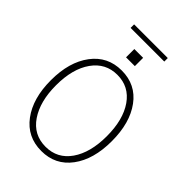

<svg xmlns="http://www.w3.org/2000/svg" viewBox="-286 -1111 1248 1248"><g transform="rotate(45 338.0 -486.5)"><path d="M297.9 -802.7V-878.9H378.9V-802.7ZM183.6 -959V-991.2H493.2V-959ZM57.6 -352.5Q57.6 -519.5 133.8 -621.1Q210 -722.7 338.9 -722.7Q468.8 -722.7 543.5 -621.1Q618.2 -519.5 618.2 -351.6Q618.2 -184.6 543 -83.5Q467.8 17.6 338.9 17.6Q209 17.6 133.3 -84Q57.6 -185.5 57.6 -352.5ZM104.5 -352.5Q104.5 -204.1 166.5 -112.8Q228.5 -21.5 338.9 -21.5Q447.3 -21.5 509.8 -111.3Q572.3 -201.2 572.3 -351.6Q572.3 -502.9 509.8 -592.8Q447.3 -682.6 338.9 -682.6Q231.4 -682.6 168 -593.3Q104.5 -503.9 104.5 -352.5Z"/></g></svg>

Font: Gothic A1 ExtraLight
Style: Regular
Weight: 275
Designer: HanYang I&C Co.,Ltd.
Foundry: HanYang I&C Co.,Ltd.
Version: Version 2.50